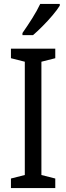

<svg xmlns="http://www.w3.org/2000/svg" viewBox="-20 -963 340 983"><path d="M263 0H36V-49L107 -67V-647L36 -665V-714H263V-665L192 -647V-67L263 -49ZM286 -934Q273 -913 249 -884.5Q225 -856 197.5 -828.5Q170 -801 149 -783H95V-794Q121 -831 145.5 -870Q170 -909 186 -943H286Z"/></svg>

Font: Noto Sans Devanagari Condensed
Style: Regular
Weight: 400
Width: 3
Designer: Jelle Bosma - Monotype Design Team
Foundry: Monotype Imaging Inc.
Version: Version 2.004; ttfautohint (v1.8.4.7-5d5b)